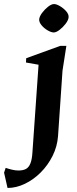

<svg xmlns="http://www.w3.org/2000/svg" viewBox="-110 -691 378 946"><path d="M-72.9 235.1 -89.9 159.9 -82.1 136.1Q-66.9 141.3 -50.2 145.2Q-33.6 149.1 -19.1 149.1Q3.3 149.1 17.5 141.6Q31.8 134.1 39.8 114.2Q47.9 94.3 49.9 58.1L80 -372.1L18 -383L19.1 -404.1L186.9 -465H217L198 -343.1L176 -21Q172.2 30.8 149.2 76.9Q126.2 123 90.6 158.7Q54.9 194.4 12.4 214.7Q-30.1 235.1 -72.9 235.1ZM154.9 -531.1Q142.6 -531.1 125.1 -541.2Q107.5 -551.3 94.9 -566.4Q82.4 -581.5 83 -595.1Q84 -609.1 96.9 -626.9Q109.9 -644.6 126.7 -657.8Q143.5 -671 156.1 -671Q168.4 -671 185.6 -660.7Q202.9 -650.5 216.1 -635.6Q229.2 -620.6 228 -606Q227 -592 213.7 -574.4Q200.5 -556.9 183.7 -544Q166.9 -531.1 154.9 -531.1Z"/></svg>

Font: Ancizar Serif Light
Style: Italic
Weight: 300
Italic angle: -4°
Designer: Cesar Puertas, Viviana Monsalve, Julian Moncada, Julian Prieto, Jose Castro, Felipe Aragon, Mariel Hernandez, Sara Alarc
Version: Version 8.100